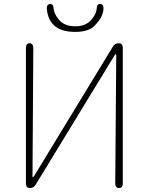

<svg xmlns="http://www.w3.org/2000/svg" viewBox="-20 -943 745 963"><path d="M130 0Q110 0 110 -24V-702Q110 -726 128 -726Q147 -726 147 -702L143 -59Q143 -54 145 -54Q147 -54 151 -60L546 -709Q556 -726 576 -726Q596 -726 596 -702V-24Q596 0 577 0Q558 0 558 -24L563 -667Q563 -672 561 -672Q559 -672 555 -666L159 -17Q149 0 130 0ZM357 -783Q226 -783 215 -897Q213 -921 231 -923Q248 -924 249 -900Q251 -874 274 -846Q302 -811 357 -811Q412 -811 440 -846Q464 -875 465 -900Q466 -924 483 -923Q501 -922 499 -897Q496 -865 476 -839Q468 -829 460 -820Q430 -783 357 -783Z"/></svg>

Font: Resource Han Rounded JP ExtraLight
Style: Regular
Weight: 250
Designer: Cyano Hao (round all glyphs); Ryoko NISHIZUKA 西塚涼子 (kana, bopomofo & ideographs); Paul D. Hunt (Latin, Greek & Cyrillic)
Foundry: Cyano Hao
Version: 0.990